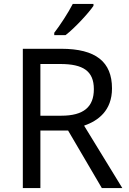

<svg xmlns="http://www.w3.org/2000/svg" viewBox="-20 -964 662 984"><path d="M459 -934V-944H353C330 -899 287 -833 258 -796V-784H316C363 -820 434 -897 459 -934ZM294 -714H97V0H187V-295H329L502 0H607L411 -320C483 -345 554 -397 554 -511C554 -647 471 -714 294 -714ZM289 -636C406 -636 461 -600 461 -507C461 -417 410 -371 294 -371H187V-636Z"/></svg>

Font: Noto Sans Elbasan
Style: Regular
Weight: 400
Designer: Monotype Design Team
Foundry: Monotype Imaging Inc.
Version: Version 2.004